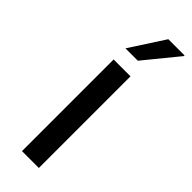

<svg xmlns="http://www.w3.org/2000/svg" viewBox="-243 -738 757 757"><g transform="rotate(45 135.0 -360.0)"><path d="M270 -717 154 -575H85L179 -720H269ZM177 0H83V-511H177Z"/></g></svg>

Font: Chivo
Style: Regular
Weight: 400
Designer: Hector Gatti
Foundry: Omnibus-Type
Version: Version 1.006; ttfautohint (v1.4.1)